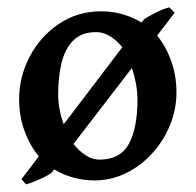

<svg xmlns="http://www.w3.org/2000/svg" viewBox="-20 -474 529 519"><path d="M457 -224.1Q457 -178.2 439.5 -135.5Q421.9 -92.8 391.1 -59.1Q360.4 -25.4 320.3 -5.9Q280.3 13.7 235.8 13.7Q205.1 13.7 176.8 5.6Q148.4 -2.4 126.5 -16.1L119.1 -6.8Q113.8 -2.4 100.6 4.2Q87.4 10.7 73.5 16.4Q59.6 22 50.3 24.4L38.1 10.3L85 -51.3Q60.5 -80.6 46.1 -120.4Q31.7 -160.2 31.7 -205.1Q31.7 -266.6 60.3 -321Q88.9 -375.5 139.2 -409.4Q189.5 -443.4 253.4 -443.4Q284.2 -443.4 312 -435.3Q339.8 -427.2 362.3 -413.1L370.1 -422.4Q381.8 -430.2 402.3 -440.4Q422.9 -450.7 438 -454.1L452.1 -439.5L404.8 -377.9Q428.7 -348.6 442.9 -308.8Q457 -269 457 -224.1ZM152.3 -138.2 310.5 -346.2Q296.4 -364.3 278.1 -375.7Q259.8 -387.2 240.2 -387.2Q200.7 -387.2 178.2 -364.7Q155.8 -342.3 146.5 -304.2Q137.2 -266.1 137.2 -218.3Q137.2 -197.8 141.4 -176.5Q145.5 -155.3 152.3 -138.2ZM248.5 -42.5Q305.2 -42.5 328.4 -85.2Q351.6 -127.9 351.6 -205.1Q351.6 -226.6 347.2 -249.3Q342.8 -272 336.4 -290L178.7 -85Q193.4 -65.9 211.7 -54.2Q230 -42.5 248.5 -42.5Z"/></svg>

Font: Namdhinggo SemiBold
Style: Regular
Weight: 600
Designer: Victor Gaultney
Foundry: SIL International
Version: Version 3.001